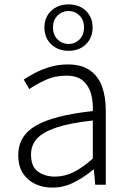

<svg xmlns="http://www.w3.org/2000/svg" viewBox="-20 -840 587 873"><path d="M218 13Q175 13 140 -3.5Q105 -20 84 -52.5Q63 -85 63 -135Q63 -223 144.5 -269.5Q226 -316 402 -335Q404 -375 394.5 -411.5Q385 -448 358.5 -472Q332 -496 281 -496Q229 -496 185.5 -475.5Q142 -455 113 -435L88 -478Q108 -492 138.5 -508Q169 -524 207 -535.5Q245 -547 288 -547Q352 -547 390 -519.5Q428 -492 444.5 -445Q461 -398 461 -338V0H413L407 -68H403Q364 -35 317 -11Q270 13 218 13ZM230 -37Q274 -37 315 -57.5Q356 -78 402 -119V-292Q298 -281 236 -260Q174 -239 147.5 -209Q121 -179 121 -138Q121 -82 153 -59.5Q185 -37 230 -37ZM292 -609Q244 -609 213 -638.5Q182 -668 182 -715Q182 -762 213 -791Q244 -820 292 -820Q340 -820 370.5 -791Q401 -762 401 -715Q401 -668 370.5 -638.5Q340 -609 292 -609ZM292 -640Q321 -640 341.5 -660.5Q362 -681 362 -715Q362 -749 341.5 -769.5Q321 -790 292 -790Q263 -790 242 -769.5Q221 -749 221 -715Q221 -681 242 -660.5Q263 -640 292 -640Z"/></svg>

Font: Noto Sans HK Thin Light
Style: Regular
Weight: 300
Version: Version 2.004-H2;hotconv 1.0.118;makeotfexe 2.5.65603